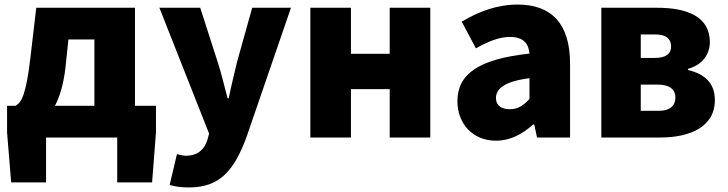

<svg xmlns="http://www.w3.org/2000/svg" viewBox="-20 -603 3192 842"><path d="M267 -306 280 -430H394V-139H221C243 -181 259 -236 267 -306ZM182 0H494V197H647L664 -22V-139H572V-569H139L113 -347C94 -188 75 -154 48 -139H11V-22L29 197H182Z M808 219C943 219 1005 147 1060 1L1256 -569H1086L1020 -333C1007 -279 994 -226 983 -172H978C963 -228 951 -281 934 -333L858 -569H679L897 -17L889 12C876 52 848 80 794 80C781 80 766 75 756 73L724 208C748 215 771 219 808 219Z M1341 0H1519V-212H1689V0H1867V-569H1689V-367H1519V-569H1341Z M2155 14C2218 14 2271 -15 2318 -57H2323L2335 0H2480V-323C2480 -501 2397 -583 2250 -583C2161 -583 2080 -553 2005 -508L2067 -391C2124 -423 2171 -441 2216 -441C2274 -441 2298 -414 2302 -368C2080 -344 1986 -279 1986 -159C1986 -64 2050 14 2155 14ZM2216 -124C2179 -124 2155 -140 2155 -173C2155 -213 2191 -246 2302 -260V-169C2276 -141 2252 -124 2216 -124Z M2617 0H2876C3005 0 3115 -46 3115 -164C3115 -240 3069 -279 2997 -296V-301C3066 -320 3093 -371 3093 -418C3093 -533 2989 -569 2861 -569H2617ZM2790 -349V-452H2852C2903 -452 2923 -432 2923 -399C2923 -368 2902 -349 2852 -349ZM2790 -117V-232H2866C2920 -232 2942 -207 2942 -176C2942 -142 2922 -117 2867 -117Z"/></svg>

Font: Source Han Sans HK Heavy
Style: Regular
Weight: 900
Designer: Ryoko NISHIZUKA 西塚涼子 (kana, bopomofo & ideographs); Paul D. Hunt (Latin, Greek & Cyrillic); Sandoll Communications 산돌커뮤니
Foundry: Adobe
Version: Version 2.000;hotconv 1.0.107;makeotfexe 2.5.65593